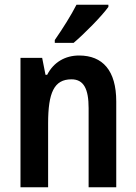

<svg xmlns="http://www.w3.org/2000/svg" viewBox="-20 -786 572 806"><path d="M435 -757V-766H301C278 -721 244 -667 210 -618V-606H289C335 -645 407 -718 435 -757ZM312 -553C254 -553 205 -525 178 -472H171L157 -543H66V0H182V-268C182 -397 207 -453 280 -453C332 -453 352 -412 352 -332V0H468V-360C468 -490 411 -553 312 -553Z"/></svg>

Font: Noto Sans Arabic Cond SemBd
Style: Regular
Weight: 600
Width: 3
Designer: Monotype Design Team, Nadine Chahine, Nizar Qandah and Khaled Hosny
Foundry: Monotype Imaging Inc.
Version: Version 2.012